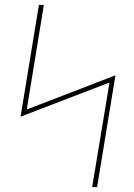

<svg xmlns="http://www.w3.org/2000/svg" viewBox="-20 -755 540 775"><path d="M352 0 422 -422 63 -284 137 -735H157L88 -313L446 -451L372 0Z"/></svg>

Font: Iosevka SS18 Thin
Style: Italic
Weight: 100
Italic angle: -9°
Monospace: yes
Designer: Belleve Invis
Foundry: Belleve Invis
Version: Version 25.1.1; ttfautohint (v1.8.4)